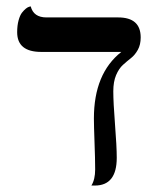

<svg xmlns="http://www.w3.org/2000/svg" viewBox="-20 -574 478 595"><path d="M331.1 -291Q331.1 -256.8 336.4 -188.5Q341.8 -120.1 341.8 -85Q341.8 1 273.9 1H263.2Q274.9 -17.6 274.9 -48.8Q274.9 -82 272.9 -133.5Q271 -185.1 271 -207Q271 -346.2 356 -413.1H107.9Q33.2 -413.1 33.2 -474.1Q33.2 -495.1 37.6 -511Q42 -526.9 48.1 -534.7Q54.2 -542.5 60.3 -547.4Q66.4 -552.2 70.8 -553.2L75.2 -554.2Q84 -520 124 -520H346.2Q416 -520 416 -458Q416 -435.5 407.2 -419.7Q398.4 -403.8 386 -394Q373.5 -384.3 361.1 -373Q348.6 -361.8 339.8 -341.3Q331.1 -320.8 331.1 -291Z"/></svg>

Font: Linux Biolinum G
Style: Regular
Weight: 400
Designer: Philipp H. Poll
Foundry: Philipp H. Poll
Version: Version 1.1.0 ; ttfautohint (v1.6)